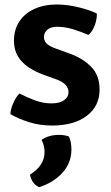

<svg xmlns="http://www.w3.org/2000/svg" viewBox="-20 -530 480 832"><path d="M25 -35.5Q26 -57 37.5 -83.2Q49 -109.5 64 -125Q96.5 -108 132 -95Q167.5 -82 203.5 -82Q238 -82 257.2 -95.5Q276.5 -109 277 -130Q277 -148 263.8 -162.5Q250.5 -177 223 -186.5L166 -207Q131.5 -220 102.8 -239.2Q74 -258.5 57.2 -286.5Q40.5 -314.5 40.5 -353.5Q40.5 -402 64 -437.2Q87.5 -472.5 129.5 -491.5Q171.5 -510.5 226 -510.5Q270 -510.5 319 -498.8Q368 -487 399.5 -471.5Q400.5 -456 396 -437.5Q391.5 -419 382.8 -403.2Q374 -387.5 363 -378.5Q334 -391.5 298.2 -402.8Q262.5 -414 226 -414Q200 -414 185.2 -401.2Q170.5 -388.5 170.5 -369.5Q170.5 -352.5 182.5 -341Q194.5 -329.5 219.5 -320.5L281.5 -298Q338 -278 374.8 -240.8Q411.5 -203.5 411.5 -142Q411.5 -70 356 -28Q300.5 14 205.5 14Q152 14 105.5 -0.8Q59 -15.5 25 -35.5ZM278.5 61.5Q289.5 84 289.5 118Q289.5 174 252.2 216.8Q215 259.5 150.5 281Q135 275.5 124 260.5Q113 245.5 110 226.5Q173 188 173 128.5Q173 115.5 169.8 101.8Q166.5 88 160 76Q191 54.5 236 54.5Q260 54.5 278.5 61.5Z"/></svg>

Font: Signika SemiBold
Style: Regular
Weight: 600
Designer: Anna Giedry
Foundry: Anna Giedry
Version: Version 2.001